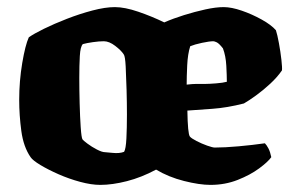

<svg xmlns="http://www.w3.org/2000/svg" viewBox="-20 -520 829 540"><path d="M262 0Q237 0 205.5 -8.5Q174 -17 144.5 -30Q115 -43 93.5 -56Q72 -69 66 -78Q46 -107 40 -151.5Q34 -196 34 -239Q34 -292 42.5 -342.5Q51 -393 61 -415Q75 -425 103.5 -439Q132 -453 168 -467Q204 -481 240 -490.5Q276 -500 303 -500Q331 -500 369 -487Q407 -474 442 -457Q467 -468 497.5 -477.5Q528 -487 557.5 -493.5Q587 -500 609 -500Q631 -500 660 -490Q689 -480 716 -465Q743 -450 756 -435Q760 -423 764.5 -398.5Q769 -374 771.5 -351.5Q774 -329 773 -322Q760 -303 740 -284.5Q720 -266 700 -251.5Q680 -237 666 -229Q619 -217 577.5 -214Q536 -211 507 -209Q508 -144 514 -136Q518 -131 532.5 -123.5Q547 -116 562.5 -110.5Q578 -105 584 -105Q612 -105 651 -108.5Q690 -112 725 -117Q730 -112 735 -102.5Q740 -93 743 -78Q734 -65 709 -46.5Q684 -28 648.5 -14Q613 0 572 0Q541 0 497.5 -11Q454 -22 419 -43Q378 -21 337 -10.5Q296 0 262 0ZM275 -92Q278 -92 297 -90Q316 -88 329 -93Q334 -101 335.5 -130.5Q337 -160 337 -198Q337 -230 336 -267Q335 -304 333.5 -333Q332 -362 328 -367Q321 -378 304 -391Q287 -404 272 -404Q259 -404 241.5 -401.5Q224 -399 213 -396Q206 -389 204.5 -362.5Q203 -336 203 -301Q203 -268 204 -229.5Q205 -191 207 -162Q209 -133 212 -128Q214 -125 226 -116Q238 -107 252.5 -99.5Q267 -92 275 -92ZM559 -284Q568 -284 587.5 -285.5Q607 -287 618 -290Q618 -307 616.5 -335Q615 -363 607 -384Q596 -398 589.5 -401Q583 -404 580 -404Q569 -404 548 -399.5Q527 -395 515 -390Q508 -368 506.5 -336Q505 -304 505 -282Q522 -284 533 -284Q544 -284 559 -284Z"/></svg>

Font: Texturina Black
Style: Regular
Weight: 900
Designer: Guillermo Torres Carreño
Foundry: Omnibus-Type
Version: Version 1.002; ttfautohint (v1.8.3)